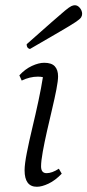

<svg xmlns="http://www.w3.org/2000/svg" viewBox="-20 -702 334 734"><path d="M121 12Q74 12 74 -51Q74 -74 82.5 -117.5Q91 -161 103.5 -213Q116 -265 127 -316.5Q138 -368 144 -407Q136 -409 125 -409Q94 -409 63 -394L54 -414Q76 -438 102 -450Q128 -462 149 -462Q177 -462 189.5 -448.5Q202 -435 202 -410Q202 -393 195.5 -359.5Q189 -326 179 -284Q169 -242 159.5 -200Q150 -158 143.5 -122Q137 -86 137 -66Q137 -40 158 -40Q179 -40 205 -57L216 -38Q191 -12 165.5 0Q140 12 121 12ZM95 -515Q90 -515 86 -519.5Q82 -524 82 -533Q142 -586 176.5 -616.5Q211 -647 228 -661Q245 -675 252.5 -678.5Q260 -682 266 -682Q277 -682 285.5 -671.5Q294 -661 294 -649Q294 -642 290 -635.5Q286 -629 268 -617Q250 -605 209.5 -581.5Q169 -558 95 -515Z"/></svg>

Font: Petrona Light
Style: Italic
Weight: 300
Italic angle: -9°
Designer: Ringo R. Seeber
Foundry: Ringo R. Seeber
Version: Version 2.001; ttfautohint (v1.8.3)